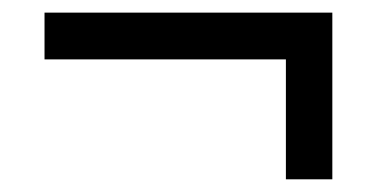

<svg xmlns="http://www.w3.org/2000/svg" viewBox="-20 -409 591 301"><path d="M49.8 -389.2H501V-127.9H428.2V-315.9H49.8Z"/></svg>

Font: Coda
Style: Regular
Weight: 400
Designer: vernon adams
Foundry: vernon adams
Version: Version 2.001; ttfautohint (v0.8) -r 50 -G 200 -x